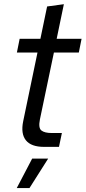

<svg xmlns="http://www.w3.org/2000/svg" viewBox="-20 -713 416 932"><path d="M194.4 0Q131.4 0 105.8 -31.9Q80.1 -63.9 92.6 -124.6L162 -458.1H62L75.4 -524.7H176.1L208.7 -681.6L290 -692.6L255.1 -524.7H376L362.6 -458.1H241.7L173.7 -133Q165.4 -92 181 -79.6Q196.6 -67.3 231.1 -67.3H280.4L266.3 0ZM61.3 199.9 136.1 57H213.7L123.1 199.9Z"/></svg>

Font: Mona Sans
Style: Italic
Weight: 200
Italic angle: -11.6951°
Designer: Deni Anggara
Foundry: GitHub
Version: Version 2.000